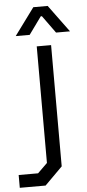

<svg xmlns="http://www.w3.org/2000/svg" viewBox="-116 -734 449 986"><g transform="rotate(-5 108.5 -241.0)"><path d="M-55 152H45L95 103V-498H169V127L78 218H-55ZM95 -700H169L272 -560H200L135 -650H129L64 -560H-8Z"/></g></svg>

Font: Chakra Petch
Style: Regular
Weight: 400
Designer: Katatrad Aksorn Co.,Ltd.
Foundry: Cadson Demak Co.,Ltd.
Version: Version 1.000; ttfautohint (v1.6)